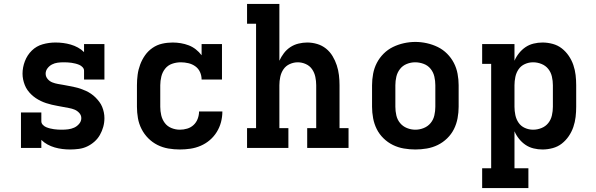

<svg xmlns="http://www.w3.org/2000/svg" viewBox="-20 -755 3040 980"><path d="M338 8Q318 8 298 5.5Q278 3 259 -2.5Q240 -8 222.5 -17.5Q205 -27 191 -41V0H87V-181H191V-136Q191 -126 198.5 -118Q206 -110 215.5 -106Q225 -102 235 -99.5Q245 -97 255.5 -95.5Q266 -94 276 -93.5Q286 -93 296 -93Q312 -93 328 -95Q344 -97 358.5 -103.5Q373 -110 384 -123Q395 -136 395 -152Q395 -167 384.5 -178.5Q374 -190 360.5 -195.5Q347 -201 332.5 -203.5Q318 -206 303 -209Q288 -212 273.5 -214.5Q259 -217 244.5 -220.5Q230 -224 216 -228.5Q202 -233 188.5 -239.5Q175 -246 163 -254Q151 -262 140 -272.5Q129 -283 120.5 -295Q112 -307 106.5 -321Q101 -335 98 -349.5Q95 -364 95 -379Q95 -411 107 -442.5Q119 -474 142.5 -497Q166 -520 198 -529Q230 -538 263 -538Q283 -538 302.5 -535.5Q322 -533 341 -527.5Q360 -522 377.5 -512.5Q395 -503 409 -489V-530H513V-349H409V-394Q409 -404 401.5 -412Q394 -420 384.5 -424Q375 -428 365 -430.5Q355 -433 345 -434.5Q335 -436 324.5 -436.5Q314 -437 304 -437Q289 -437 274 -435Q259 -433 245.5 -426Q232 -419 222.5 -406.5Q213 -394 213 -379Q213 -364 223 -352Q233 -340 247 -334.5Q261 -329 275.5 -326.5Q290 -324 304.5 -321.5Q319 -319 333.5 -316Q348 -313 362.5 -310Q377 -307 391.5 -302Q406 -297 419 -291Q432 -285 444.5 -276.5Q457 -268 467.5 -257.5Q478 -247 487 -235Q496 -223 501.5 -209.5Q507 -196 510 -181.5Q513 -167 513 -152Q513 -129 507 -107.5Q501 -86 490 -66.5Q479 -47 462 -32Q445 -17 425 -7.5Q405 2 382.5 5Q360 8 338 8Z M898 8Q868 8 839 3Q810 -2 784 -15Q758 -28 737 -49Q716 -70 702.5 -96.5Q689 -123 684 -152Q679 -181 679 -210V-320Q679 -347 682.5 -373.5Q686 -400 695.5 -425.5Q705 -451 720.5 -473Q736 -495 758.5 -510.5Q781 -526 807.5 -532Q834 -538 861 -538Q882 -538 903 -534.5Q924 -531 943.5 -523.5Q963 -516 979.5 -503Q996 -490 1009 -473V-530H1113V-349H1009Q1009 -369 1001 -387Q993 -405 977 -416.5Q961 -428 941.5 -432.5Q922 -437 903 -437Q880 -437 858.5 -429.5Q837 -422 823 -404.5Q809 -387 803.5 -364.5Q798 -342 798 -320V-210Q798 -188 803 -166.5Q808 -145 821 -127.5Q834 -110 855 -101.5Q876 -93 898 -93Q917 -93 935.5 -98.5Q954 -104 968 -117Q982 -130 989 -148.5Q996 -167 996 -186Q996 -186 996 -186Q996 -186 996 -186H1115Q1115 -186 1115 -186Q1115 -186 1115 -186Q1115 -158 1108 -131.5Q1101 -105 1086.5 -81.5Q1072 -58 1051 -40Q1030 -22 1004.5 -11Q979 0 952 4Q925 8 898 8Z M1241 0V-101H1287V-634H1241V-735H1406V-445Q1415 -465 1429 -483.5Q1443 -502 1462 -514.5Q1481 -527 1503.5 -532.5Q1526 -538 1548 -538Q1574 -538 1599 -530.5Q1624 -523 1644 -507Q1664 -491 1677.5 -468.5Q1691 -446 1699 -421.5Q1707 -397 1710 -371.5Q1713 -346 1713 -320V-101H1759V0H1548V-101H1594V-320Q1594 -341 1589.5 -362.5Q1585 -384 1573 -401.5Q1561 -419 1541 -428Q1521 -437 1500 -437Q1479 -437 1459 -428Q1439 -419 1427 -401.5Q1415 -384 1410.5 -362.5Q1406 -341 1406 -320V-101H1452V0Z M2100 8Q2071 8 2041.5 3Q2012 -2 1985.5 -15Q1959 -28 1937.5 -49Q1916 -70 1903 -96Q1890 -122 1884.5 -151.5Q1879 -181 1879 -210V-320Q1879 -349 1884.5 -378.5Q1890 -408 1903.5 -434Q1917 -460 1938 -481Q1959 -502 1985.5 -515Q2012 -528 2041.5 -534.5Q2071 -541 2100 -541Q2129 -541 2158.5 -534.5Q2188 -528 2214.5 -515Q2241 -502 2262 -481Q2283 -460 2296.5 -434Q2310 -408 2315.5 -378.5Q2321 -349 2321 -320V-210Q2321 -181 2315.5 -151.5Q2310 -122 2297 -96Q2284 -70 2262.5 -49Q2241 -28 2214.5 -15Q2188 -2 2158.5 3Q2129 8 2100 8ZM2100 -93Q2122 -93 2143 -101.5Q2164 -110 2178 -127Q2192 -144 2197 -166Q2202 -188 2202 -210V-320Q2202 -342 2197 -364Q2192 -386 2178 -403.5Q2164 -421 2142.5 -429Q2121 -437 2099 -437Q2077 -437 2056 -428.5Q2035 -420 2021.5 -402.5Q2008 -385 2003 -363.5Q1998 -342 1998 -320V-210Q1998 -188 2003 -166Q2008 -144 2022 -127Q2036 -110 2057 -101.5Q2078 -93 2100 -93Z M2441 205V104H2487V-429H2441V-530H2606V-445Q2615 -466 2629.5 -484Q2644 -502 2662.5 -514.5Q2681 -527 2703.5 -532.5Q2726 -538 2749 -538Q2775 -538 2801 -531Q2827 -524 2847.5 -508Q2868 -492 2883 -470Q2898 -448 2906.5 -423Q2915 -398 2918 -372Q2921 -346 2921 -320V-210Q2921 -184 2918 -158Q2915 -132 2906.5 -107Q2898 -82 2883 -60Q2868 -38 2847.5 -22Q2827 -6 2801 1Q2775 8 2749 8Q2726 8 2703.5 2.5Q2681 -3 2662.5 -15.5Q2644 -28 2629.5 -46Q2615 -64 2606 -85V104H2677V205ZM2701 -93Q2723 -93 2744 -101.5Q2765 -110 2778.5 -127Q2792 -144 2797 -166Q2802 -188 2802 -210V-320Q2802 -342 2797 -364Q2792 -386 2778.5 -403Q2765 -420 2744 -428.5Q2723 -437 2701 -437Q2679 -437 2659 -428Q2639 -419 2627 -401.5Q2615 -384 2610.5 -362.5Q2606 -341 2606 -320V-210Q2606 -189 2610.5 -167.5Q2615 -146 2627 -128.5Q2639 -111 2659 -102Q2679 -93 2701 -93Z"/></svg>

Font: Iosevka Curly Slab Extended
Style: Bold
Weight: 700
Width: 7
Monospace: yes
Designer: Belleve Invis
Foundry: Belleve Invis
Version: Version 11.1.0; ttfautohint (v1.8.3)